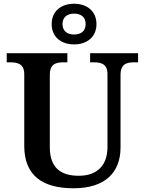

<svg xmlns="http://www.w3.org/2000/svg" viewBox="-20 -999 776 1029"><path d="M377 -761C444 -761 497 -799 497 -870C497 -941 444 -979 377 -979C310 -979 257 -941 257 -870C257 -799 310 -761 377 -761ZM377 -814C344 -814 315 -830 315 -870C315 -910 344 -926 377 -926C411 -926 439 -910 439 -870C439 -830 411 -814 377 -814ZM374 10C544 10 626 -75 626 -209V-597C626 -657 659 -665 701 -665H720V-714H463V-665H481C522 -665 556 -657 556 -601V-211C556 -113 501 -57 402 -57C309 -57 247 -97 247 -210V-597C247 -657 280 -665 322 -665H341V-714H16V-665H34C75 -665 110 -657 110 -601V-217C110 -54 213 10 374 10Z"/></svg>

Font: Noto Serif Ethiopic SemiBold
Style: Regular
Weight: 600
Designer: Monotype Design Team
Foundry: Monotype Imaging Inc.
Version: Version 2.102